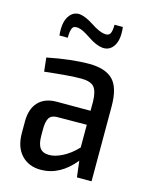

<svg xmlns="http://www.w3.org/2000/svg" viewBox="-109 -770 663 849"><g transform="rotate(15 223.0 -345.5)"><path d="M125 -586H87Q81 -643 100 -673Q119 -703 151 -700Q177 -697 214.5 -672.5Q252 -648 274 -645Q295 -641 302.5 -653Q310 -665 310 -695H348Q355 -640 336.5 -610Q318 -580 284 -583Q255 -586 216.5 -612Q178 -638 160 -640Q139 -644 132 -631Q125 -618 125 -586ZM247 -499Q321 -499 356 -464Q391 -429 391 -343V0H324L315 -74Q248 9 160 9Q105 9 71.5 -26.5Q38 -62 38 -127V-180Q38 -237 67.5 -268.5Q97 -300 152 -300H306V-343Q305 -389 289 -408Q273 -427 229 -427Q178 -427 63 -414L56 -477Q166 -499 247 -499ZM178 -64Q204 -63 239 -80.5Q274 -98 306 -132V-236L168 -235Q143 -234 133.5 -217.5Q124 -201 124 -168V-137Q124 -99 137 -81.5Q150 -64 178 -64Z"/></g></svg>

Font: exo2condensed_r
Style: Regular
Weight: 400
Width: 3
Designer: Natanael Gama
Version: Version 1.001;PS 001.001;hotconv 1.0.70;makeotf.lib2.5.58329